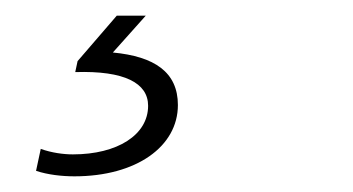

<svg xmlns="http://www.w3.org/2000/svg" viewBox="-20 -21 450 245"><path d="M166 -1H129L79 57L76 71C139 69 169 85 169 114C169 151 130 176 73 176C61 176 46 174 32 169L26 197C41 202 59 204 75 204C154 204 207 166 207 113C207 71 177 51 124 46Z"/></svg>

Font: Nacelle UltraLight
Style: Italic
Weight: 200
Italic angle: -12°
Designer: Sora Sagano
Foundry: Sora Sagano
Version: Version 1.000;FEAKit 1.0